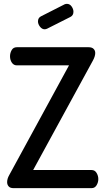

<svg xmlns="http://www.w3.org/2000/svg" viewBox="-20 -976 546 996"><path d="M50 0Q33 0 25 -9Q17 -18 17 -31Q17 -49 28 -68L338 -637H67Q51 -637 41.5 -651Q32 -665 32 -684Q32 -701 40.5 -716Q49 -731 67 -731H440Q457 -731 465.5 -722.5Q474 -714 474 -701Q474 -684 462 -662L152 -94H455Q472 -94 481 -79Q490 -64 490 -47Q490 -30 481 -15Q472 0 455 0ZM212 -824Q198 -824 187.5 -837.5Q177 -851 177 -865Q177 -883 192 -891L316 -954Q322 -956 327 -956Q342 -956 351.5 -942.5Q361 -929 361 -915Q361 -896 345 -888L224 -827Q221 -826 218 -825Q215 -824 212 -824Z"/></svg>

Font: Dosis ExtraLight SemiBold
Style: Regular
Weight: 600
Version: Version 3.001; ttfautohint (v1.8.2)